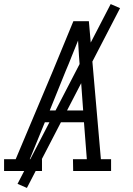

<svg xmlns="http://www.w3.org/2000/svg" viewBox="-33 -839 653 942"><path d="M173 0H-13V-58H44L226 -490L327 -735H403L462 -58H512V0H326L325 -58H393L379 -239H187L113 -58H173ZM375 -297 361 -490Q357 -527 354.5 -564.5Q352 -602 350 -640Q334 -602 319.5 -564.5Q305 -527 289 -490L211 -297ZM99 83 53 63 510 -819 556 -799Z"/></svg>

Font: Iosevka HT Light Extended
Style: Italic
Weight: 300
Width: 7
Italic angle: -9°
Monospace: yes
Designer: Belleve Invis
Foundry: Belleve Invis
Version: Version 32.3.0; ttfautohint (v1.8.4)